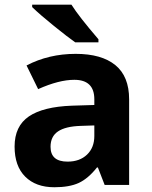

<svg xmlns="http://www.w3.org/2000/svg" viewBox="-20 -786 644 816"><path d="M424.8 0 396 -74.2H392.1Q354.5 -26.9 314.7 -8.5Q274.9 9.8 210.9 9.8Q132.3 9.8 87.2 -35.2Q42 -80.1 42 -163.1Q42 -250 102.8 -291.3Q163.6 -332.5 286.1 -336.9L380.9 -339.8V-363.8Q380.9 -446.8 295.9 -446.8Q230.5 -446.8 142.1 -407.2L92.8 -507.8Q187 -557.1 301.8 -557.1Q411.6 -557.1 470.2 -509.3Q528.8 -461.4 528.8 -363.8V0ZM380.9 -252.9 323.2 -251Q258.3 -249 226.6 -227.5Q194.8 -206.1 194.8 -162.1Q194.8 -99.1 267.1 -99.1Q318.8 -99.1 349.9 -128.9Q380.9 -158.7 380.9 -208ZM299.8 -606Q269 -627.4 209.5 -675.5Q149.9 -723.6 116.7 -755.9V-766.1H283.7Q314.5 -716.8 398.4 -619.1V-606Z"/></svg>

Font: Zoram GWebM
Style: Bold
Weight: 700
Foundry: Ascender Corporation
Version: Version 1.000